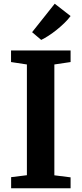

<svg xmlns="http://www.w3.org/2000/svg" viewBox="-20 -1015 440 1035"><path d="M125 -70.5V-667.5L39.5 -680.5V-743H360.5V-680.5L273 -667.5V-70L360.5 -59V0H40V-60ZM202 -800 153 -841.5 275 -995 360.5 -928.5Q346 -909 326.2 -890Q306.5 -871 285 -853.8Q263.5 -836.5 242.2 -822.8Q221 -809 202.5 -800Z"/></svg>

Font: Merriweather Light 18pt
Style: Bold
Weight: 700
Version: Version 2.100